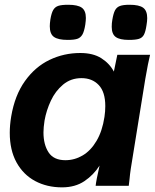

<svg xmlns="http://www.w3.org/2000/svg" viewBox="-20 -780 650 806"><path d="M21 -222.5Q21 -255 27 -291Q42 -380 84.8 -439.8Q127.5 -499.5 187.8 -528.5Q248 -557.5 317 -557.5Q371 -557.5 405.5 -535.5Q440 -513.5 458 -479.5L472.5 -550H610Q602 -518.5 590 -449L529 -71.5Q525.5 -48 524 -30L520.5 0H381.5Q383.5 -21 398 -85Q373 -45.5 334.2 -19.5Q295.5 6.5 240.5 6.5Q177 6.5 127.2 -20.2Q77.5 -47 49.2 -98.5Q21 -150 21 -222.5ZM418.5 -289Q422 -312 422 -334.5Q422 -394 394.5 -423Q367 -452 322 -452Q277.5 -452 245 -425Q212.5 -398 193.5 -357.2Q174.5 -316.5 167 -274Q162.5 -245 162.5 -224Q162.5 -173 184 -140.2Q205.5 -107.5 254.5 -107.5Q293 -107.5 327 -127.5Q361 -147.5 385.2 -188.5Q409.5 -229.5 418.5 -289ZM189 -670Q189 -681 191.5 -698.5Q196 -725.5 203.5 -738.2Q211 -751 225 -755.5Q239 -760 266.5 -760Q306 -760 323.2 -747.8Q340.5 -735.5 340.5 -704.5Q340.5 -694 338 -676.5Q333.5 -648 325.8 -634.8Q318 -621.5 304.5 -617Q291 -612.5 264 -612.5Q224.5 -612.5 206.8 -624.8Q189 -637 189 -670ZM449 -667.5Q449 -683 451.5 -696.5Q456 -724 463 -737Q470 -750 483.8 -755Q497.5 -760 524 -760Q564 -760 581 -747.5Q598 -735 598 -704Q598 -691.5 595 -674Q591 -647 584.2 -634.2Q577.5 -621.5 563.5 -617Q549.5 -612.5 521 -612.5Q482.5 -612.5 465.8 -624.8Q449 -637 449 -667.5Z"/></svg>

Font: JuliaMono ExtraBoldItalic
Style: Regular
Weight: 800
Italic angle: -9°
Monospace: yes
Designer: cormullion
Foundry: corm
Version: Version 0.049; ttfautohint (v1.8.4)